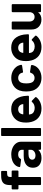

<svg xmlns="http://www.w3.org/2000/svg" viewBox="1290 -2030 748 3367"><g transform="rotate(-90 1663.5 -346.0)"><path d="M357 -498V-413Q357 -396 340 -396H249Q243 -396 243 -390V-17Q243 0 226 0H119Q102 0 102 -17V-390Q102 -396 96 -396H43Q26 -396 26 -413V-498Q26 -515 43 -515H96Q102 -515 102 -521V-542Q102 -604 121 -638.5Q140 -673 182.5 -687.5Q225 -702 300 -700H333Q350 -700 350 -683V-612Q350 -595 333 -595H305Q270 -594 256.5 -580.5Q243 -567 243 -531V-521Q243 -515 249 -515H340Q357 -515 357 -498Z M862 -351V-17Q862 0 845 0H738Q721 0 721 -17V-41Q721 -45 719 -45.5Q717 -46 714 -43Q668 8 577 8Q500 8 453 -30Q406 -68 406 -142Q406 -219 460 -261.5Q514 -304 614 -304H715Q721 -304 721 -310V-331Q721 -364 700.5 -382.5Q680 -401 641 -401Q611 -401 591.5 -391Q572 -381 565 -363Q559 -349 545 -350L434 -364Q426 -365 421.5 -368.5Q417 -372 418 -378Q423 -419 452.5 -452Q482 -485 530.5 -503.5Q579 -522 638 -522Q703 -522 754 -499.5Q805 -477 833.5 -438Q862 -399 862 -351ZM721 -179V-214Q721 -220 715 -220H644Q599 -220 573 -203Q547 -186 547 -155Q547 -128 566.5 -112.5Q586 -97 618 -97Q661 -97 691 -120Q721 -143 721 -179Z M962 -17V-683Q962 -700 979 -700H1086Q1103 -700 1103 -683V-17Q1103 0 1086 0H979Q962 0 962 -17Z M1558 -157Q1564 -164 1571 -164Q1577 -164 1582 -159L1639 -104Q1645 -98 1645 -92Q1645 -85 1641 -80Q1608 -39 1556.5 -15.5Q1505 8 1444 8Q1352 8 1291.5 -39Q1231 -86 1210 -168Q1198 -212 1198 -261Q1198 -319 1209 -359Q1229 -433 1289.5 -478Q1350 -523 1433 -523Q1531 -523 1588.5 -465Q1646 -407 1663 -302Q1667 -269 1669 -229Q1669 -212 1652 -212H1345Q1339 -212 1339 -206Q1342 -185 1346 -175Q1356 -144 1385.5 -127.5Q1415 -111 1457 -111Q1523 -114 1558 -157ZM1348 -342Q1343 -323 1342 -317Q1341 -311 1347 -311H1517Q1522 -311 1522 -315Q1522 -326 1518 -338Q1509 -367 1487 -384Q1465 -401 1431 -401Q1399 -401 1377.5 -385.5Q1356 -370 1348 -342Z M1760 -142Q1743 -192 1743 -260Q1743 -327 1760 -376Q1784 -444 1843 -483Q1902 -522 1982 -522Q2062 -522 2122.5 -482Q2183 -442 2203 -381Q2209 -367 2211 -350V-348Q2211 -335 2196 -332L2091 -316L2086 -315Q2074 -315 2072 -327L2069 -341Q2062 -367 2038 -384Q2014 -401 1981 -401Q1949 -401 1927 -385Q1905 -369 1896 -341Q1885 -311 1885 -259Q1885 -207 1895 -177Q1904 -147 1926.5 -130Q1949 -113 1981 -113Q2012 -113 2035.5 -129.5Q2059 -146 2068 -174L2069 -179Q2070 -183 2076 -188.5Q2082 -194 2089 -193L2194 -177Q2202 -175 2205.5 -170Q2209 -165 2208 -158Q2206 -142 2203 -135Q2182 -68 2121.5 -30Q2061 8 1982 8Q1902 8 1843.5 -32Q1785 -72 1760 -142Z M2636 -157Q2642 -164 2649 -164Q2655 -164 2660 -159L2717 -104Q2723 -98 2723 -92Q2723 -85 2719 -80Q2686 -39 2634.5 -15.5Q2583 8 2522 8Q2430 8 2369.5 -39Q2309 -86 2288 -168Q2276 -212 2276 -261Q2276 -319 2287 -359Q2307 -433 2367.5 -478Q2428 -523 2511 -523Q2609 -523 2666.5 -465Q2724 -407 2741 -302Q2745 -269 2747 -229Q2747 -212 2730 -212H2423Q2417 -212 2417 -206Q2420 -185 2424 -175Q2434 -144 2463.5 -127.5Q2493 -111 2535 -111Q2601 -114 2636 -157ZM2426 -342Q2421 -323 2420 -317Q2419 -311 2425 -311H2595Q2600 -311 2600 -315Q2600 -326 2596 -338Q2587 -367 2565 -384Q2543 -401 2509 -401Q2477 -401 2455.5 -385.5Q2434 -370 2426 -342Z M3151 -514H3258Q3275 -514 3275 -497V-17Q3275 0 3258 0H3151Q3134 0 3134 -17V-44Q3134 -48 3131.5 -48.5Q3129 -49 3127 -46Q3088 7 3004 7Q2928 7 2879 -39Q2830 -85 2830 -168V-497Q2830 -514 2847 -514H2953Q2970 -514 2970 -497V-203Q2970 -163 2991.5 -138Q3013 -113 3051 -113Q3085 -113 3107 -133.5Q3129 -154 3134 -187V-497Q3134 -514 3151 -514Z"/></g></svg>

Font: Barlow
Style: Bold
Weight: 700
Designer: Jeremy Tribby
Foundry: Jeremy Tribby
Version: Version 1.101 August 23, 2024